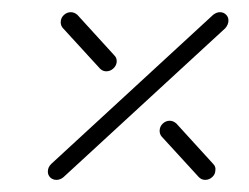

<svg xmlns="http://www.w3.org/2000/svg" viewBox="-20 -417 408 315"><path d="M241.9 -202.2Q241.9 -209.3 246.9 -214.1Q251.9 -218.9 258.5 -218.9Q264.1 -218.9 269.3 -214.4L330 -147.8Q334.4 -143.3 333.3 -137Q333 -130.7 328 -126.3Q323 -121.9 316.7 -121.9Q310.7 -121.9 306.3 -126.3L245.2 -193Q241.9 -197 241.9 -202.2ZM72.6 -121.9Q66.7 -121.9 62.6 -125.7Q58.5 -129.6 58.5 -135.6Q58.5 -142.6 64.1 -148.1L329.6 -392.6Q335.2 -397 340.7 -397Q346.7 -397 350.7 -393.1Q354.8 -389.3 354.8 -383.3Q354.8 -376.7 349.6 -370.7L84.1 -126.3Q78.9 -121.9 72.6 -121.9ZM79.6 -380.4Q79.6 -387.4 84.6 -392.2Q89.6 -397 96.3 -397Q101.9 -397 107 -392.6L167.8 -325.9Q171.5 -322.2 171.5 -316.7Q171.5 -310 166.3 -305Q161.1 -300 154.4 -300Q148.5 -300 144.1 -304.4L83 -371.1Q79.6 -375.2 79.6 -380.4Z"/></svg>

Font: 26F Galaxy Sans Ultra Light
Style: Italic
Weight: 200
Italic angle: -5°
Designer: C₂₉H₂₅N₃O₅
Version: Version 1.200